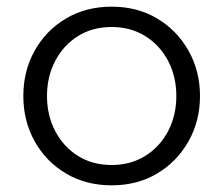

<svg xmlns="http://www.w3.org/2000/svg" viewBox="-20 -543 670 576"><path d="M315 13Q238 13 178 -22.5Q118 -58 84 -119Q50 -180 50 -255Q50 -330 84 -391Q118 -452 178 -487.5Q238 -523 315 -523Q392 -523 451.5 -487.5Q511 -452 545.5 -391Q580 -330 580 -255Q580 -180 545.5 -119Q511 -58 451.5 -22.5Q392 13 315 13ZM315 -48Q372 -48 416 -75.5Q460 -103 484.5 -150Q509 -197 509 -255Q509 -313 484.5 -360Q460 -407 416 -434.5Q372 -462 315 -462Q257 -462 213.5 -434.5Q170 -407 145.5 -360Q121 -313 121 -255Q121 -197 145.5 -150Q170 -103 213.5 -75.5Q257 -48 315 -48Z"/></svg>

Font: MuseoModerno SemiBold Light
Style: Regular
Weight: 300
Version: Version 1.001